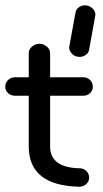

<svg xmlns="http://www.w3.org/2000/svg" viewBox="-20 -696 389 728"><path d="M296 -333H170V-141Q170 -60 282 -58Q297 -58 307.5 -47.5Q318 -37 318 -23Q318 -8 307 2Q296 12 281 12Q89 8 89 -141V-333H37Q21 -333 10.5 -343Q0 -353 0 -367Q0 -382 10.5 -392.5Q21 -403 37 -403H89V-495Q89 -509 101.5 -519.5Q114 -530 130 -530Q145 -530 157.5 -519.5Q170 -509 170 -495V-403H296Q311 -403 321.5 -392.5Q332 -382 332 -367Q332 -353 321.5 -343Q311 -333 296 -333ZM274 -481Q260 -483 250 -495.5Q240 -508 243 -521L266 -647Q268 -662 281.5 -670Q295 -678 310 -675Q325 -672 334.5 -660Q344 -648 341 -635L318 -508Q316 -494 302.5 -486Q289 -478 274 -481Z"/></svg>

Font: Hoogli Semibold
Style: Regular
Weight: 600
Designer: Anand Singh Naorem
Foundry: Brand New Type
Version: Version 1.00 b007